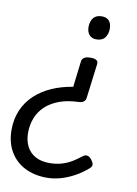

<svg xmlns="http://www.w3.org/2000/svg" viewBox="-140 -578 734 1030"><g transform="rotate(10 227.5 -63.0)"><path d="M309 -286Q331 -286 341 -279Q351 -272 349 -258L325 -68Q323 -56 314 -49Q305 -42 288 -41Q226 -39 181 -22Q136 -5 106.5 23Q77 51 62.5 88.5Q48 126 48 169Q48 210 64 242Q80 274 111.5 291.5Q143 309 188 309Q227 309 258.5 299Q290 289 315 273Q340 257 360 241Q372 232 384 235Q396 238 406 251Q417 265 418.5 276Q420 287 408 298Q375 327 337.5 347.5Q300 368 262.5 378.5Q225 389 188 389Q120 389 68 362.5Q16 336 -13 286Q-42 236 -42 168Q-42 109 -21 60.5Q0 12 38.5 -24Q77 -60 129 -83Q181 -106 244 -116L261 -258Q263 -272 275 -279Q287 -286 309 -286ZM330 -515Q355 -515 369 -500.5Q383 -486 383 -456Q383 -427 368 -407.5Q353 -388 321 -388Q297 -388 283 -403.5Q269 -419 269 -447Q269 -477 284 -496Q299 -515 330 -515Z"/></g></svg>

Font: Playwrite GB J
Style: Italic
Weight: 400
Italic angle: -7.01216°
Designer: Veronika Burian, José Scaglione
Foundry: TypeTogether
Version: Version 1.002